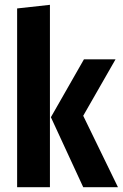

<svg xmlns="http://www.w3.org/2000/svg" viewBox="-20 -776 509 796"><path d="M187 0H51V-741L187 -756ZM325 -296 469 0H325L191 -290L328 -530H459Z"/></svg>

Font: Fira Sans Compressed SemiBold
Style: Regular
Weight: 600
Width: 1
Designer: bBox Type GmbH & Carrois Corporate GbR & Edenspiekermann AG
Foundry: bBox Type GmbH & Carrois Corporate GbR & Edenspiekermann AG
Version: Version 4.301